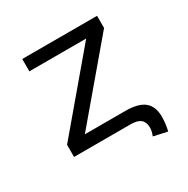

<svg xmlns="http://www.w3.org/2000/svg" viewBox="-149 -662 898 916"><g transform="rotate(-30 300.0 -204.0)"><path d="M71.8 -66.9 404.3 -460.4H91.3V-528.3H503.4V-461.4L170.4 -67.9H393.6Q465.3 -67.9 498 -40.5Q530.8 -13.2 530.8 43Q530.8 77.6 521.5 119.6L445.8 103Q455.6 79.1 455.6 60.1Q455.6 29.3 438.2 14.6Q420.9 0 383.3 0H71.8Z"/></g></svg>

Font: Cousine
Style: Regular
Weight: 400
Monospace: yes
Designer: Steve Matteson
Foundry: Ascender Corporation
Version: Version 1.20